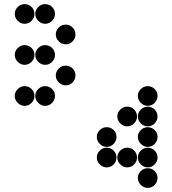

<svg xmlns="http://www.w3.org/2000/svg" viewBox="-20 -718 840 936"><path d="M52 -650Q52 -631 66.5 -616.5Q81 -602 100 -602Q120 -602 134 -616.5Q148 -631 148 -650Q148 -670 134 -684Q120 -698 100 -698Q81 -698 66.5 -684Q52 -670 52 -650ZM152 -650Q152 -631 166.5 -616.5Q181 -602 200 -602Q220 -602 234 -616.5Q248 -631 248 -650Q248 -670 234 -684Q220 -698 200 -698Q181 -698 166.5 -684Q152 -670 152 -650ZM252 -550Q252 -531 266.5 -516.5Q281 -502 300 -502Q320 -502 334 -516.5Q348 -531 348 -550Q348 -570 334 -584Q320 -598 300 -598Q281 -598 266.5 -584Q252 -570 252 -550ZM52 -450Q52 -431 66.5 -416.5Q81 -402 100 -402Q120 -402 134 -416.5Q148 -431 148 -450Q148 -470 134 -484Q120 -498 100 -498Q81 -498 66.5 -484Q52 -470 52 -450ZM152 -450Q152 -431 166.5 -416.5Q181 -402 200 -402Q220 -402 234 -416.5Q248 -431 248 -450Q248 -470 234 -484Q220 -498 200 -498Q181 -498 166.5 -484Q152 -470 152 -450ZM252 -350Q252 -331 266.5 -316.5Q281 -302 300 -302Q320 -302 334 -316.5Q348 -331 348 -350Q348 -370 334 -384Q320 -398 300 -398Q281 -398 266.5 -384Q252 -370 252 -350ZM52 -250Q52 -231 66.5 -216.5Q81 -202 100 -202Q120 -202 134 -216.5Q148 -231 148 -250Q148 -270 134 -284Q120 -298 100 -298Q81 -298 66.5 -284Q52 -270 52 -250ZM152 -250Q152 -231 166.5 -216.5Q181 -202 200 -202Q220 -202 234 -216.5Q248 -231 248 -250Q248 -270 234 -284Q220 -298 200 -298Q181 -298 166.5 -284Q152 -270 152 -250ZM652 -250Q652 -231 666.5 -216.5Q681 -202 700 -202Q720 -202 734 -216.5Q748 -231 748 -250Q748 -270 734 -284Q720 -298 700 -298Q681 -298 666.5 -284Q652 -270 652 -250ZM552 -150Q552 -131 566.5 -116.5Q581 -102 600 -102Q620 -102 634 -116.5Q648 -131 648 -150Q648 -170 634 -184Q620 -198 600 -198Q581 -198 566.5 -184Q552 -170 552 -150ZM652 -150Q652 -131 666.5 -116.5Q681 -102 700 -102Q720 -102 734 -116.5Q748 -131 748 -150Q748 -170 734 -184Q720 -198 700 -198Q681 -198 666.5 -184Q652 -170 652 -150ZM452 -50Q452 -31 466.5 -16.5Q481 -2 500 -2Q520 -2 534 -16.5Q548 -31 548 -50Q548 -70 534 -84Q520 -98 500 -98Q481 -98 466.5 -84Q452 -70 452 -50ZM652 -50Q652 -31 666.5 -16.5Q681 -2 700 -2Q720 -2 734 -16.5Q748 -31 748 -50Q748 -70 734 -84Q720 -98 700 -98Q681 -98 666.5 -84Q652 -70 652 -50ZM452 50Q452 69 466.5 83.5Q481 98 500 98Q520 98 534 83.5Q548 69 548 50Q548 30 534 16Q520 2 500 2Q481 2 466.5 16Q452 30 452 50ZM552 50Q552 69 566.5 83.5Q581 98 600 98Q620 98 634 83.5Q648 69 648 50Q648 30 634 16Q620 2 600 2Q581 2 566.5 16Q552 30 552 50ZM652 50Q652 69 666.5 83.5Q681 98 700 98Q720 98 734 83.5Q748 69 748 50Q748 30 734 16Q720 2 700 2Q681 2 666.5 16Q652 30 652 50ZM652 150Q652 169 666.5 183.5Q681 198 700 198Q720 198 734 183.5Q748 169 748 150Q748 130 734 116Q720 102 700 102Q681 102 666.5 116Q652 130 652 150Z"/></svg>

Font: Matrix Sans Print
Style: Regular
Weight: 400
Designer: Brad Neil
Version: Version 1.100